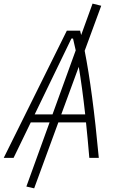

<svg xmlns="http://www.w3.org/2000/svg" viewBox="-32 -861 638 1047"><path d="M154.3 166 111.8 156.2 238.3 -193.4H135.7L42 0H-11.7L332.5 -693.8H404.8Q407.7 -682.1 410.6 -669.9L472.7 -841.3L520 -829.6L429.7 -584Q451.2 -475.1 470.2 -331.5Q489.3 -188 506.8 0H455.1Q446.3 -105 437 -193.4H286.1ZM254.4 -237.3 380.9 -586.4Q373.5 -620.6 366.2 -650.9H357.4L157.2 -237.3ZM397.5 -496.6 302.2 -237.3H432.6Q416 -386.7 397.5 -496.6Z"/></svg>

Font: Cascadia Mono ExtraLight
Style: Italic
Weight: 200
Italic angle: -10°
Monospace: yes
Designer: Aaron Bell
Foundry: Saja Typeworks
Version: Version 2404.023; ttfautohint (v1.8.4)